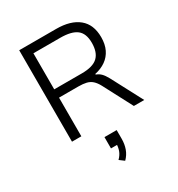

<svg xmlns="http://www.w3.org/2000/svg" viewBox="-226 -849 1187 1282"><g transform="rotate(-30 367.0 -208.5)"><path d="M117 0V-705H402Q513 -705 574 -655Q635 -605 635 -507Q635 -453 616 -413.5Q597 -374 561.5 -349Q526 -324 478 -314V-309L483 -307Q501 -300 516 -285Q531 -270 548 -239L674 0H594L477 -223Q461 -253 442.5 -269.5Q424 -286 399 -292Q374 -298 338 -298H189V0ZM189 -362H402Q487 -362 524.5 -397Q562 -432 562 -506Q562 -578 522 -609Q482 -640 395 -640H189ZM361 288 325 261Q349 237 358 211.5Q367 186 367 159L379 169H320V82H414V149Q414 190 401.5 225Q389 260 361 288Z"/></g></svg>

Font: Nunito Sans 6pt Light
Style: Regular
Weight: 300
Version: Version 3.101;gftools[0.9.27]